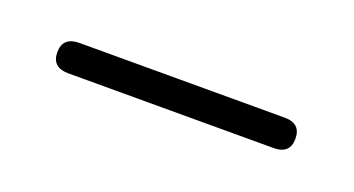

<svg xmlns="http://www.w3.org/2000/svg" viewBox="-22 -635 317 172"><g transform="rotate(20 136.0 -549.5)"><path d="M22.5 -549.5Q22.5 -564 38.5 -564H234Q249.5 -564 249.5 -549.5Q249.5 -535 234 -535H38.5Q22.5 -535 22.5 -549.5Z"/></g></svg>

Font: Fraunces 72pt SuperSoft Thin
Style: Regular
Weight: 100
Version: Version 1.000;[b76b70a41]